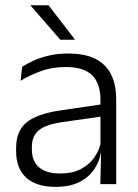

<svg xmlns="http://www.w3.org/2000/svg" viewBox="-20 -702 526 732"><path d="M362.5 0 365.5 -121.5 363 -131V-288.5V-321Q363 -384 331.2 -415.2Q299.5 -446.5 231.5 -446.5Q178.5 -446.5 135 -430.5Q91.5 -414.5 58.5 -394L64.5 -447.5Q82.5 -459 108 -470.8Q133.5 -482.5 166.8 -490.2Q200 -498 240 -498Q289 -498 323.8 -486Q358.5 -474 380.5 -451Q402.5 -428 412.8 -395.5Q423 -363 423 -322.5V0ZM191.5 10.5Q119 10.5 80.2 -24.5Q41.5 -59.5 41.5 -125V-138Q41.5 -202.5 81.2 -235.2Q121 -268 210 -281L373 -305L376 -259L217.5 -236.5Q155.5 -227.5 128.5 -205.8Q101.5 -184 101.5 -141.5V-132.5Q101.5 -87.5 129 -64Q156.5 -40.5 209.5 -40.5Q255 -40.5 287.2 -57Q319.5 -73.5 339.2 -101.2Q359 -129 365.5 -163.5L377.5 -120.5H365Q359 -86 338.8 -56Q318.5 -26 282.2 -7.8Q246 10.5 191.5 10.5ZM165 -682 265 -552V-550.5H210L96.5 -681V-682Z"/></svg>

Font: Anek Latin Medium Light
Style: Regular
Weight: 300
Version: Version 1.003